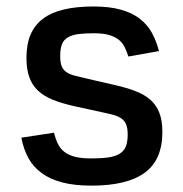

<svg xmlns="http://www.w3.org/2000/svg" viewBox="-20 -573 576 604"><path d="M149.9 -155.5Q154.8 -135.3 162.3 -120.2Q169.7 -105.1 182.9 -95Q196 -84.9 216.3 -79.7Q236.5 -74.6 267 -74.6Q299.7 -74.6 321.7 -77.9Q343.8 -81.3 357.1 -89.8Q370.4 -98.4 376.1 -112.9Q381.7 -127.5 381.7 -149.9Q381.7 -169.4 377.1 -180.9Q372.5 -192.5 362.9 -199.6Q353.3 -206.7 339 -210.8Q324.6 -214.8 304.7 -219.1L212.4 -239.3Q174 -247.9 146 -259.2Q117.9 -270.6 99.4 -288Q81 -305.4 72.1 -330.4Q63.2 -355.5 63.2 -391Q63.2 -433.9 76.3 -464.5Q89.5 -495 115.8 -514.6Q142 -534.1 181.5 -543.3Q220.9 -552.6 273.8 -552.6Q324.6 -552.6 360.1 -542.6Q395.6 -532.7 419.6 -514.2Q443.5 -495.7 457.7 -470Q471.9 -444.2 480.1 -412.3L383.9 -395.2Q379.3 -409.1 373.4 -422.2Q367.5 -435.4 356.2 -445.7Q344.8 -456 325.6 -462.2Q306.5 -468.4 274.9 -468.4Q245.7 -468.4 225.5 -465.6Q205.3 -462.7 192.6 -454.9Q180 -447.1 174.7 -433.1Q169.4 -419 169.4 -396.7Q169.4 -376.1 174.2 -364.3Q179 -352.6 189.5 -345.7Q199.9 -338.8 216.3 -334.7Q232.6 -330.6 255 -325.3L341.6 -305.4Q379.3 -296.9 407.1 -286Q435 -275.2 453.7 -258.5Q472.3 -241.8 481.5 -217.5Q490.8 -193.2 490.8 -157.7Q490.8 -70.3 435.4 -29.7Q380 11 267.8 11Q215.2 11 176.7 1.1Q138.1 -8.9 111.5 -28.2Q84.9 -47.6 69.4 -75.6Q54 -103.7 47.2 -139.9Z"/></svg>

Font: Cannonade Med
Style: Regular
Weight: 500
Designer: Rasmus Andersson
Foundry: rsms
Version: Version 3.012;git-f93a4a705